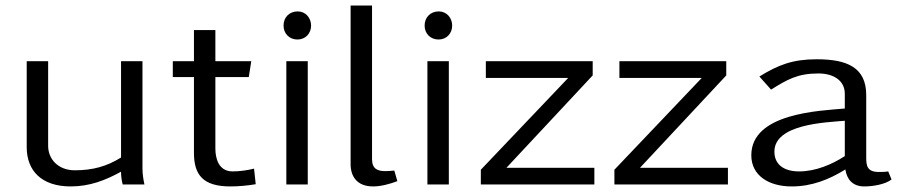

<svg xmlns="http://www.w3.org/2000/svg" viewBox="-20 -663 3245 690"><path d="M76 -134C76 -49 130 7 234 7C302 7 359 -15 415 -46C415 -31 417 -14 421 0H499C495 -19 492 -39 492 -58V-443H415V-97C364 -65 313 -51 249 -51C189 -51 153 -91 153 -139V-443H76Z M601 -386H677V-114C677 -35 709 7 808 7C837 7 870 4 899 -1L893 -57C869 -51 841 -47 816 -47C765 -47 754 -95 754 -129V-386H874L883 -443H754V-555H677V-443H601Z M999 -571C999 -542 1020 -521 1049 -521C1078 -521 1098 -543 1098 -571C1098 -599 1078 -622 1050 -622C1020 -622 999 -601 999 -571ZM1009 0H1086V-443H1009Z M1240 -73C1240 -29 1263 7 1321 7C1349 7 1382 -2 1408 -12L1397 -50C1385 -49 1375 -48 1365 -48C1337 -48 1317 -56 1317 -91V-643H1240Z M1506 -571C1506 -542 1527 -521 1556 -521C1585 -521 1605 -543 1605 -571C1605 -599 1585 -622 1557 -622C1527 -622 1506 -601 1506 -571ZM1516 0H1593V-443H1516Z M1708 0H2116V-60H1800L2110 -392V-443H1726V-383H2022L1708 -53Z M2188 0H2596V-60H2280L2590 -392V-443H2206V-383H2502L2188 -53Z M2680 -105C2680 -32 2743 7 2825 7C2898 7 2960 -18 3018 -54C3023 -21 3042 7 3086 7C3116 7 3161 0 3184 -18L3172 -47C3161 -45 3149 -45 3138 -45C3096 -45 3093 -68 3093 -97V-321C3093 -421 3024 -450 2915 -450C2829 -450 2777 -430 2709 -388L2751 -341C2809 -377 2846 -399 2921 -399C2975 -399 3016 -374 3016 -326V-273C2927 -265 2680 -257 2680 -105ZM2763 -118C2763 -217 2946 -223 3016 -229V-102C2970 -72 2911 -47 2852 -47C2798 -47 2763 -71 2763 -118Z"/></svg>

Font: KpMath
Style: Sans
Weight: 400
Version: Version 0.64